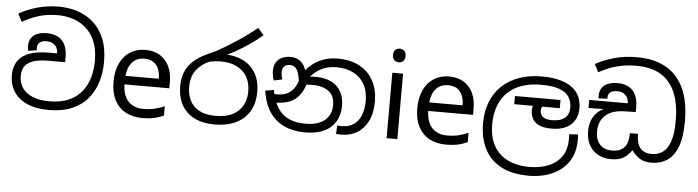

<svg xmlns="http://www.w3.org/2000/svg" viewBox="-56 -1099 5692 1566"><g transform="rotate(5 2789.5 -316.0)"><path d="M358 11Q257 11 184.5 -20.5Q112 -52 74 -110.5Q36 -169 36 -248Q36 -292 51.5 -330.5Q67 -369 99 -396Q133 -425 189 -440Q245 -455 333 -455H389Q387 -502 361 -524Q335 -546 296 -546Q259 -546 239.5 -531Q220 -516 220 -487Q220 -482 220.5 -476.5Q221 -471 222 -466L151 -455Q150 -463 148.5 -473Q147 -483 147 -496Q147 -553 185.5 -582.5Q224 -612 291 -612Q345 -612 383 -591.5Q421 -571 440.5 -530.5Q460 -490 460 -430V-389H330Q282 -389 248 -384Q214 -379 191 -370Q168 -361 151 -347Q128 -328 118.5 -302.5Q109 -277 109 -246Q109 -188 139 -146Q169 -104 224.5 -82Q280 -60 358 -60Q457 -60 523.5 -91.5Q590 -123 629 -175.5Q668 -228 684.5 -291Q701 -354 701 -418Q701 -519 671 -586Q641 -653 592 -692.5Q543 -732 485 -749Q427 -766 371 -766Q281 -766 210.5 -744Q140 -722 78 -686L45 -751Q113 -789 195 -812.5Q277 -836 372 -836Q451 -836 523.5 -812.5Q596 -789 653 -739Q710 -689 743 -609.5Q776 -530 776 -418Q776 -330 752 -252.5Q728 -175 678 -115.5Q628 -56 548.5 -22.5Q469 11 358 11Z M1104 -546Q1173 -546 1222.5 -516Q1272 -486 1298.5 -431.5Q1325 -377 1325 -304V-251H958Q960 -160 1004.5 -112.5Q1049 -65 1129 -65Q1180 -65 1219.5 -74.5Q1259 -84 1301 -102V-25Q1260 -7 1220 1.5Q1180 10 1125 10Q1049 10 990.5 -21Q932 -52 899.5 -113.5Q867 -175 867 -264Q867 -352 896.5 -415Q926 -478 979.5 -512Q1033 -546 1104 -546ZM1103 -474Q1040 -474 1003.5 -433.5Q967 -393 960 -321H1233Q1233 -367 1219 -401Q1205 -435 1176.5 -454.5Q1148 -474 1103 -474Z M1718 11Q1622 11 1553.5 -23Q1485 -57 1448.5 -121.5Q1412 -186 1412 -277Q1412 -339 1430 -386Q1448 -433 1482.5 -469Q1517 -505 1566.5 -533Q1616 -561 1678 -586Q1754 -628 1838.5 -683Q1923 -738 2005 -805L2053 -749Q2002 -705 1946 -667Q1890 -629 1836.5 -599Q1783 -569 1738 -550L1696 -521Q1611 -493 1565 -455Q1519 -417 1502 -372.5Q1485 -328 1485 -279Q1485 -215 1509.5 -165.5Q1534 -116 1586 -88Q1638 -60 1719 -60Q1806 -60 1861 -89Q1916 -118 1942.5 -168Q1969 -218 1969 -281Q1969 -352 1939 -402.5Q1909 -453 1854.5 -479.5Q1800 -506 1725 -506Q1705 -506 1681.5 -503.5Q1658 -501 1634.5 -496.5Q1611 -492 1590 -485L1665 -555Q1682 -562 1702 -564Q1722 -566 1749 -566Q1834 -566 1900 -534Q1966 -502 2004 -439Q2042 -376 2042 -283Q2042 -190 2002.5 -124Q1963 -58 1890.5 -23.5Q1818 11 1718 11Z M2454 11Q2369 11 2296.5 -19Q2224 -49 2174 -117Q2124 -185 2106 -300L2176 -312Q2192 -224 2226.5 -168.5Q2261 -113 2317.5 -86.5Q2374 -60 2456 -60Q2525 -60 2572 -80.5Q2619 -101 2643.5 -139.5Q2668 -178 2668 -231Q2668 -285 2644.5 -317.5Q2621 -350 2580 -365Q2539 -380 2488 -380Q2454 -380 2428 -377.5Q2402 -375 2376 -368L2381 -420Q2400 -429 2430 -438.5Q2460 -448 2506 -448Q2580 -448 2632.5 -423Q2685 -398 2713 -349Q2741 -300 2741 -229Q2741 -185 2726.5 -142Q2712 -99 2679.5 -64.5Q2647 -30 2591.5 -9.5Q2536 11 2454 11ZM2759 3Q2746 3 2735.5 2.5Q2725 2 2712 1L2716 -68Q2722 -67 2733.5 -66.5Q2745 -66 2750 -66Q2815 -66 2854.5 -96Q2894 -126 2912 -176.5Q2930 -227 2930 -288Q2930 -370 2897 -426.5Q2864 -483 2805.5 -512Q2747 -541 2670 -541Q2612 -541 2567.5 -523.5Q2523 -506 2490 -476.5Q2457 -447 2433 -410L2441 -392Q2419 -317 2381.5 -277.5Q2344 -238 2295.5 -224Q2247 -210 2191 -210Q2181 -210 2165.5 -212.5Q2150 -215 2138 -221L2139 -286Q2153 -282 2171.5 -280Q2190 -278 2202 -278Q2239 -278 2273.5 -289Q2308 -300 2337 -335Q2366 -370 2385 -443L2395 -467Q2420 -504 2458.5 -537Q2497 -570 2550.5 -591Q2604 -612 2672 -612Q2780 -612 2854 -571Q2928 -530 2966.5 -457.5Q3005 -385 3005 -289Q3005 -193 2972 -128Q2939 -63 2883.5 -30Q2828 3 2759 3ZM2288 -592Q2337 -592 2366.5 -568.5Q2396 -545 2410.5 -509Q2425 -473 2428 -434L2373 -398Q2369 -432 2360.5 -461Q2352 -490 2335 -508Q2318 -526 2289 -526Q2261 -526 2243.5 -510Q2226 -494 2226 -459Q2226 -443 2229.5 -429.5Q2233 -416 2237 -403L2167 -389Q2161 -409 2157.5 -429.5Q2154 -450 2154 -467Q2154 -508 2170.5 -535.5Q2187 -563 2217.5 -577.5Q2248 -592 2288 -592Z M3214 -536V0H3126V-536ZM3171 -737Q3191 -737 3206.5 -723.5Q3222 -710 3222 -681Q3222 -653 3206.5 -639Q3191 -625 3171 -625Q3149 -625 3134 -639Q3119 -653 3119 -681Q3119 -710 3134 -723.5Q3149 -737 3171 -737Z M3591 -546Q3660 -546 3709.5 -516Q3759 -486 3785.5 -431.5Q3812 -377 3812 -304V-251H3445Q3447 -160 3491.5 -112.5Q3536 -65 3616 -65Q3667 -65 3706.5 -74.5Q3746 -84 3788 -102V-25Q3747 -7 3707 1.5Q3667 10 3612 10Q3536 10 3477.5 -21Q3419 -52 3386.5 -113.5Q3354 -175 3354 -264Q3354 -352 3383.5 -415Q3413 -478 3466.5 -512Q3520 -546 3591 -546ZM3590 -474Q3527 -474 3490.5 -433.5Q3454 -393 3447 -321H3720Q3720 -367 3706 -401Q3692 -435 3663.5 -454.5Q3635 -474 3590 -474Z M4309 204Q4167 204 4076.5 154Q3986 104 3942.5 15.5Q3899 -73 3899 -189Q3899 -287 3929.5 -365Q3960 -443 4018 -498Q4076 -553 4158 -582.5Q4240 -612 4343 -612Q4433 -612 4496 -594Q4559 -576 4598 -544.5Q4637 -513 4654.5 -470.5Q4672 -428 4672 -379Q4672 -326 4648.5 -284Q4625 -242 4577.5 -218.5Q4530 -195 4459 -195Q4394 -195 4356 -213Q4318 -231 4302 -262.5Q4286 -294 4286 -333Q4286 -349 4291 -365.5Q4296 -382 4303 -396L4346 -374L4304 -367H4139V-434H4512V-367H4331L4392 -398Q4376 -383 4367.5 -367.5Q4359 -352 4359 -334Q4359 -316 4367.5 -300Q4376 -284 4397.5 -274Q4419 -264 4458 -264Q4526 -264 4561.5 -294Q4597 -324 4597 -378Q4597 -426 4574.5 -463.5Q4552 -501 4497 -522.5Q4442 -544 4346 -544Q4222 -544 4139 -499.5Q4056 -455 4015 -375Q3974 -295 3974 -187Q3974 -83 4014.5 -11.5Q4055 60 4130 96Q4205 132 4307 132Q4390 132 4458.5 105.5Q4527 79 4567.5 22.5Q4608 -34 4608 -124Q4608 -129 4608 -141Q4608 -153 4606 -162L4678 -166Q4680 -155 4680.5 -144.5Q4681 -134 4681 -123Q4681 -38 4651 23.5Q4621 85 4568.5 125Q4516 165 4449.5 184.5Q4383 204 4309 204Z M5295 11Q5233 11 5195.5 -14.5Q5158 -40 5133 -77Q5113 -50 5090.5 -30Q5068 -10 5038 0.5Q5008 11 4963 11Q4904 11 4857.5 -14Q4811 -39 4784.5 -87Q4758 -135 4758 -204Q4758 -246 4771.5 -284.5Q4785 -323 4816.5 -354.5Q4848 -386 4900 -406L4902 -397Q4868 -391 4831 -390Q4794 -389 4765 -389H4745V-455H5061Q5058 -502 5032.5 -524Q5007 -546 4969 -546Q4930 -546 4911 -531Q4892 -516 4892 -489Q4892 -487 4892 -484Q4892 -481 4893 -478L4820 -474Q4819 -479 4819 -485.5Q4819 -492 4819 -496Q4819 -553 4857.5 -582.5Q4896 -612 4963 -612Q5017 -612 5055 -591.5Q5093 -571 5112.5 -530.5Q5132 -490 5132 -430V-389H5097Q5062 -389 5025 -387Q4988 -385 4953 -375Q4918 -365 4888 -340Q4862 -318 4846.5 -285Q4831 -252 4831 -204Q4831 -134 4867.5 -97Q4904 -60 4965 -60Q5003 -60 5028.5 -70.5Q5054 -81 5069.5 -100.5Q5085 -120 5092 -147.5Q5099 -175 5099 -208V-214H5166V-208Q5166 -176 5172.5 -149Q5179 -122 5193.5 -102Q5208 -82 5232.5 -71Q5257 -60 5293 -60Q5341 -60 5379.5 -86.5Q5418 -113 5440.5 -175.5Q5463 -238 5463 -345Q5463 -483 5424 -576.5Q5385 -670 5305.5 -718Q5226 -766 5104 -766Q5040 -766 4987 -756Q4934 -746 4888 -728Q4842 -710 4798 -686L4765 -751Q4836 -789 4918.5 -812.5Q5001 -836 5107 -836Q5240 -836 5336.5 -784Q5433 -732 5485.5 -624Q5538 -516 5538 -348Q5538 -216 5506.5 -137Q5475 -58 5420 -23.5Q5365 11 5295 11Z"/></g></svg>

Font: sinhala15
Style: Book
Weight: 400
Designer: Jelle Bosma - Monotype Design Team
Foundry: Monotype Imaging Inc.
Version: Version 2.003